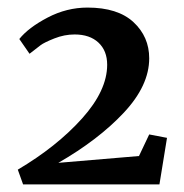

<svg xmlns="http://www.w3.org/2000/svg" viewBox="-20 -487 485 507"><path d="M41 0 27 -39Q130 -100 196.5 -174Q263 -248 263 -316Q263 -353 240 -374.5Q217 -396 177 -396Q150 -396 123.5 -385.5Q97 -375 87 -367.5Q77 -360 58 -345L31 -384Q55 -414 105.5 -440.5Q156 -467 211 -467Q291 -467 332.5 -428.5Q374 -390 374 -333Q374 -261 307 -189.5Q240 -118 134 -57L347 -75L374 -132L421 -123L401 0Z"/></svg>

Font: Aikya SemiBold
Style: Regular
Weight: 600
Designer: Neelakash Kshetrimayum (Latin subset based on Merriweather by Eben Sorkin)
Foundry: Brand New Type
Version: Version 1.00 b005